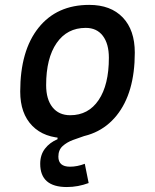

<svg xmlns="http://www.w3.org/2000/svg" viewBox="-20 -547 626 774"><path d="M249.5 207Q142.1 207 142.1 113.3Q142.1 77.1 161.4 52.2Q180.7 27.3 211.9 14.2V-10.3L320.8 -15.1L324.7 -0.5Q299.8 7.8 274.7 17.1Q249.5 26.4 232.4 42Q215.3 57.6 215.3 84.5Q215.3 125 262.2 125Q276.4 125 291.5 122.1Q306.6 119.1 321.8 113.3L337.4 190.9Q316.4 198.7 294.2 202.9Q272 207 249.5 207ZM245.1 9.8Q158.7 9.8 110.1 -39.8Q61.5 -89.4 61.5 -177.7Q61.5 -342.8 135.3 -435.1Q209 -527.3 339.8 -527.3Q426.3 -527.3 474.9 -476.6Q523.4 -425.8 523.4 -335Q523.4 -172.4 450 -81.3Q376.5 9.8 245.1 9.8ZM263.2 -82.5Q336.4 -82.5 377.7 -143.8Q418.9 -205.1 418.9 -314Q418.9 -370.6 394.5 -402.6Q370.1 -434.6 325.7 -434.6Q250.5 -434.6 208.3 -373.5Q166 -312.5 166 -203.6Q166 -146.5 191.7 -114.5Q217.3 -82.5 263.2 -82.5Z"/></svg>

Font: Cascadia Code
Style: Italic
Weight: 400
Italic angle: -10°
Designer: Aaron Bell
Foundry: Saja Typeworks
Version: Version 2407.024